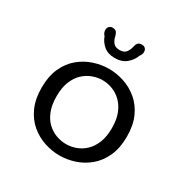

<svg xmlns="http://www.w3.org/2000/svg" viewBox="-157 -810 933 957"><g transform="rotate(30 309.5 -332.0)"><path d="M310 10.5Q266.5 10.5 223 -3.8Q179.5 -18 143.5 -48.2Q107.5 -78.5 86 -126Q64.5 -173.5 64.5 -239Q64.5 -304.5 86 -351.8Q107.5 -399 143.5 -429Q179.5 -459 223 -473.2Q266.5 -487.5 310 -487.5Q353.5 -487.5 396.8 -473.2Q440 -459 476 -429Q512 -399 533.5 -351.8Q555 -304.5 555 -239Q555 -173.5 533.5 -126Q512 -78.5 476 -48.2Q440 -18 396.8 -3.8Q353.5 10.5 310 10.5ZM310 -55Q338 -55 366 -65Q394 -75 417.2 -96.8Q440.5 -118.5 454.8 -153.8Q469 -189 469 -239Q469 -288.5 454.8 -323.2Q440.5 -358 417.2 -380Q394 -402 366 -412.2Q338 -422.5 310 -422.5Q282 -422.5 253.8 -412.2Q225.5 -402 202 -380Q178.5 -358 164.5 -323.2Q150.5 -288.5 150.5 -239Q150.5 -189 164.5 -153.8Q178.5 -118.5 202 -96.8Q225.5 -75 253.8 -65Q282 -55 310 -55ZM390.5 -674Q403.5 -674 410.8 -666.5Q418 -659 418 -646Q418 -640 415.5 -633.2Q413 -626.5 407.5 -619.5Q397 -590.5 371.5 -569.2Q346 -548 305.5 -548Q266.5 -548 242.2 -568.2Q218 -588.5 208 -617Q201 -624 198.2 -631.5Q195.5 -639 195.5 -645.5Q195.5 -658.5 202.8 -666.2Q210 -674 222 -674Q238 -674 244.8 -665.5Q251.5 -657 254.5 -643.5Q257.5 -626 269 -610.2Q280.5 -594.5 306.5 -594.5Q333 -594.5 344.2 -610.2Q355.5 -626 358.5 -643Q361 -656.5 368 -665.2Q375 -674 390.5 -674Z"/></g></svg>

Font: Sono ExtraLight Monospace
Style: Regular
Weight: 400
Version: Version 2.112